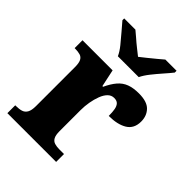

<svg xmlns="http://www.w3.org/2000/svg" viewBox="-219 -874 983 983"><g transform="rotate(45 272.0 -383.0)"><path d="M14 0V-57H19Q42 -57 58 -62Q74 -67 83 -82.5Q92 -98 92 -129V-411Q92 -441 84.5 -455.5Q77 -470 62 -474.5Q47 -479 25 -479H22V-536H240L260 -442H265Q282 -479 302.5 -503Q323 -527 351 -537.5Q379 -548 419 -548Q478 -548 503.5 -521.5Q529 -495 529 -454Q529 -403 491.5 -380Q454 -357 391 -357Q391 -385 387.5 -403.5Q384 -422 374.5 -432Q365 -442 346 -442Q326 -442 311.5 -427.5Q297 -413 287.5 -388Q278 -363 273 -334Q268 -305 268 -276V-124Q268 -95 276 -80.5Q284 -66 299 -61.5Q314 -57 333 -57H367V0ZM208 -606Q198 -629 176.5 -655.5Q155 -682 132.5 -708Q110 -734 94 -753V-766H175Q188 -756 207 -739Q226 -722 247 -705.5Q268 -689 283 -677Q298 -689 319 -705.5Q340 -722 360 -739Q380 -756 392 -766H473V-753Q458 -734 435 -708Q412 -682 391 -655.5Q370 -629 359 -606Z"/></g></svg>

Font: Noto Serif Khmer ExtraBold
Style: Regular
Weight: 800
Version: Version 2.003